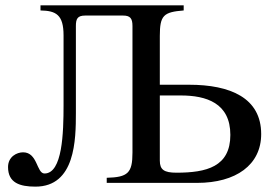

<svg xmlns="http://www.w3.org/2000/svg" viewBox="-20 -682 1028 716"><path d="M576 -366V-548C576 -625 590 -637 665 -643V-662H131V-643C189 -642 217 -627 217 -550V-290C217 -187 213 -35 146 -35C116 -35 121 -114 66 -114C43 -114 10 -98 10 -59C10 0 54 14 112 14C261 14 263 -161 263 -261V-585C263 -612 269 -624 298 -624H439C466 -624 474 -613 474 -585V-113C474 -37 457 -21 378 -19V0H715C860 0 954 -67 954 -182C954 -317 839 -366 685 -366ZM576 -326H654C749 -326 839 -298 839 -179C839 -60 750 -38 638 -38C592 -38 576 -49 576 -83Z"/></svg>

Font: STIX Math
Style: Regular
Weight: 400
Designer: MicroPress Inc., with final additions and corrections provided by Coen Hoffman, Elsevier (retired)
Version: Version 1.1.0